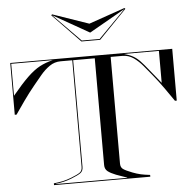

<svg xmlns="http://www.w3.org/2000/svg" viewBox="-61 -1011 1058 1071"><g transform="rotate(-5 467.5 -475.0)"><path d="M473 -880 675 -950 680 -945 525 -785H420L265 -945L270 -950ZM473 -830 270 -945 422.5 -790H522.5L675 -945ZM198 -10Q228.5 -13.5 250 -18.2Q271.5 -23 296 -32.5Q333.5 -47 346.8 -57Q360 -67 360 -87.5V-685H295Q260.5 -685 232.5 -665.5Q204.5 -646 181.2 -618Q158 -590 137 -564.5Q104.5 -525 75.2 -483.5Q46 -442 24 -410H14V-700H921V-410H911Q889 -442 859.8 -483.5Q830.5 -525 798 -564.5Q777 -590 753.8 -618Q730.5 -646 702.8 -665.5Q675 -685 640 -685H575V-87.5Q575 -67 588.2 -57Q601.5 -47 639 -32.5Q663.5 -23 685 -18.2Q706.5 -13.5 737 -10V0H198ZM648.5 -695Q679 -687.5 699.5 -676.2Q720 -665 738.8 -645.5Q757.5 -626 782.2 -594.8Q807 -563.5 846 -516V-695ZM251.5 -695H19V-516Q71 -579 107.8 -614.5Q144.5 -650 177.8 -667.8Q211 -685.5 251.5 -695ZM208 -6.5V-5H608V-6.5Q588.5 -13.5 575 -18Q561.5 -22.5 547 -28Q517.5 -39.5 501.8 -52Q486 -64.5 486 -87.5V-685H365V-87.5Q365 -64.5 350.2 -53.8Q335.5 -43 298.5 -28.5Q277 -20 256 -14.8Q235 -9.5 208 -6.5Z"/></g></svg>

Font: Engraving Unshaded CC
Style: Bold
Weight: 700
Designer: indestructible type*
Foundry: Cowboy Collective
Version: Version 1.000